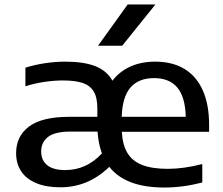

<svg xmlns="http://www.w3.org/2000/svg" viewBox="-20 -828 998 858"><path d="M914.5 -239H524.5Q527.5 -180 549.8 -143.8Q572 -107.5 616.2 -90.5Q660.5 -73.5 730 -73.5Q800.5 -73.5 884 -95V-12.5Q797 10 714.5 10Q540.5 10 468.5 -82.5Q374.5 9 249.5 9Q186 9 141.5 -9.8Q97 -28.5 74.5 -62.8Q52 -97 52 -143.5Q52 -219.5 110 -262.8Q168 -306 289.5 -306H415V-344.5Q415 -392.5 398.5 -419.5Q382 -446.5 348.8 -457.5Q315.5 -468.5 260.5 -468.5Q222.5 -468.5 178.2 -462Q134 -455.5 93.5 -442.5V-525.5Q134 -538.5 180.8 -545.5Q227.5 -552.5 272 -552.5Q353 -552.5 404.8 -532.8Q456.5 -513 482.5 -467.5Q514.5 -509 563 -530.8Q611.5 -552.5 673.5 -552.5Q750.5 -552.5 804.5 -519.8Q858.5 -487 886.5 -423.5Q914.5 -360 914.5 -269.5ZM524 -306H810Q808 -394 772.5 -436.5Q737 -479 668.5 -479Q599.5 -479 563 -436.8Q526.5 -394.5 524 -306ZM435.5 -142.5Q419.5 -185.5 416 -240H295.5Q225.5 -240 194.8 -216.2Q164 -192.5 164 -151.5Q164 -111.5 191 -89.8Q218 -68 271.5 -68Q366.5 -68 435.5 -142.5ZM418 -623.5 550.5 -808H674.5L526 -623.5Z"/></svg>

Font: Encode Sans Expanded Medium
Style: Regular
Weight: 500
Width: 7
Designer: Multiple Designers
Foundry: Impallari Type
Version: Version 2.000